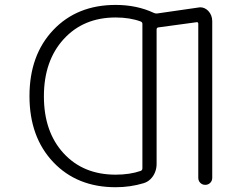

<svg xmlns="http://www.w3.org/2000/svg" viewBox="-20 -784 1040 792"><path d="M457 -63.5Q515.6 -63.5 560.5 -79.1Q567.4 -82 567.4 -89.8V-685.5Q567.4 -692.4 560.5 -695.3Q515.6 -711.9 457 -711.9Q324.2 -711.9 242.7 -622.6Q161.1 -533.2 161.1 -386.7Q161.1 -240.2 242.2 -151.9Q323.2 -63.5 457 -63.5ZM797.9 -752.9Q801.8 -753.9 805.7 -753.9Q824.2 -753.9 838.9 -739.3Q855.5 -721.7 855.5 -696.3V-50.8Q855.5 -38.1 847.2 -29.8Q838.9 -21.5 826.7 -21.5Q814.5 -21.5 806.2 -29.8Q797.9 -38.1 797.9 -50.8V-685.5Q797.9 -693.4 791 -692.4L632.8 -670.9Q626 -669.9 626 -662.1V-107.4Q626 -89.8 619.6 -73.7Q613.3 -57.6 601.1 -45.4Q588.9 -33.2 572.3 -28.3Q517.6 -11.7 457 -11.7Q297.9 -11.7 199.7 -115.2Q101.6 -218.8 101.6 -387.7Q101.6 -556.6 199.7 -660.2Q297.9 -763.7 457 -763.7Q544.9 -763.7 615.2 -730.5Q622.1 -727.5 628.9 -728.5Z"/></svg>

Font: Rounded Mgen+ 1m light
Style: Regular
Weight: 200
Designer: [Source Han Sans]
Ryoko NISHIZUKA  (kana & ideographs); Paul D. Hunt (Latin, Greek & Cyrillic); Wenlong ZHANG  (bopomofo
Version: Version 1.059.20150602